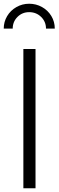

<svg xmlns="http://www.w3.org/2000/svg" viewBox="-31 -1007 313 1027"><path d="M94 -745H159V0H94ZM125 -987Q162 -987 193.5 -969.5Q225 -952 243.5 -921.5Q262 -891 262 -854H215Q215 -891 189 -916.5Q163 -942 125 -942Q88 -942 62.5 -916.5Q37 -891 37 -854H-11Q-11 -890 7 -920.5Q25 -951 56.5 -969Q88 -987 125 -987Z"/></svg>

Font: Eudoxus Sans Light
Style: Regular
Weight: 300
Designer: Stijn de Vries
Foundry: tokotype
Version: Version 2.005